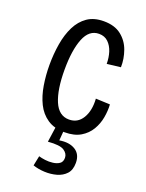

<svg xmlns="http://www.w3.org/2000/svg" viewBox="-143 -611 683 898"><g transform="rotate(20 198.5 -161.5)"><path d="M219 11Q167 11 133 -12Q99 -35 80 -73.5Q61 -112 53 -161Q45 -210 45 -261Q45 -316 53.5 -366.5Q62 -417 81.5 -456Q101 -495 133.5 -517.5Q166 -540 215 -540Q269 -540 302 -514Q335 -488 349.5 -447.5Q364 -407 363 -365L295 -357Q295 -388 286.5 -415Q278 -442 260 -459.5Q242 -477 214 -477Q165 -477 142 -419.5Q119 -362 119 -264Q119 -165 143 -108.5Q167 -52 218 -52Q261 -52 284 -90Q307 -128 303 -187L374 -184Q376 -153 370 -119Q364 -85 346.5 -55.5Q329 -26 298 -7.5Q267 11 219 11ZM136 206 146 157Q159 161 178 163.5Q197 166 216.5 163.5Q236 161 249 152Q262 143 262 123Q262 102 241 88Q220 74 161 79L175 -19H215L209 55Q257 47 287.5 66Q318 85 318 128Q318 163 300 182.5Q282 202 253.5 210Q225 218 193.5 216.5Q162 215 136 206Z"/></g></svg>

Font: Bricolage Grotesque 12pt Condensed Light
Style: Regular
Weight: 300
Width: 3
Designer: Mathieu Triay
Foundry: Atelier Triay
Version: Version 1.001; ttfautohint (v1.8.4.7-5d5b);gftools[0.9.33.de